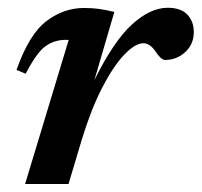

<svg xmlns="http://www.w3.org/2000/svg" viewBox="-20 -462 506 482"><path d="M152.5 -362H145Q116.5 -362 94.2 -346Q72 -330 44.5 -277L21.5 -286.5Q53 -376 96.5 -409Q140 -442 191 -442Q212 -442 229.2 -439.5Q246.5 -437 267 -432L217 -261Q265.5 -359 311.5 -400.8Q357.5 -442.5 401 -442.5Q434 -442.5 450.2 -425.5Q466.5 -408.5 466.5 -381.5Q466.5 -351 445 -331.2Q423.5 -311.5 394.5 -311.5Q384.5 -311.5 371 -332Q356.5 -353.5 340 -353.5Q319.5 -353.5 292 -324.8Q264.5 -296 236.5 -241.8Q208.5 -187.5 185.5 -112L152 0H43Z"/></svg>

Font: Newsreader Text SemiBold
Style: Italic
Weight: 600
Italic angle: -17°
Designer: Hugues Gentile
Foundry: Production Type
Version: Version 1.001